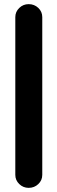

<svg xmlns="http://www.w3.org/2000/svg" viewBox="-20 -719 274 918"><path d="M117.2 179.2Q90.8 179.2 72 160.9Q53.2 142.6 53.2 117.2V-637.2Q53.2 -662.6 72 -680.9Q90.8 -699.2 117.2 -699.2Q144 -699.2 163.1 -681.2Q182.1 -663.1 182.1 -637.2V117.2Q182.1 143.1 163.1 161.1Q144 179.2 117.2 179.2Z"/></svg>

Font: LT Saeada
Style: Bold
Weight: 700
Designer: Daniel Lyons
Foundry: LyonsType
Version: Version 1.001